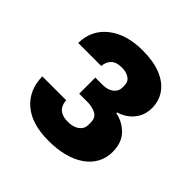

<svg xmlns="http://www.w3.org/2000/svg" viewBox="-129 -915 666 666"><g transform="rotate(45 204.5 -581.5)"><path d="M197 -355Q114 -355 69.5 -393.5Q25 -432 24 -498H141Q142 -483 148 -472Q154 -461 166.5 -455Q179 -449 198 -449Q225 -449 240.5 -461Q256 -473 256 -492V-504Q256 -528 238 -537Q220 -546 198 -546H157V-625H193Q218 -625 233 -637Q248 -649 248 -667V-676Q248 -696 233.5 -705.5Q219 -715 198 -715Q171 -715 158 -702.5Q145 -690 143 -668H30Q31 -732 79 -770Q127 -808 207 -808Q259 -808 295.5 -793.5Q332 -779 351.5 -752Q371 -725 371 -689Q371 -665 361.5 -646Q352 -627 335.5 -613.5Q319 -600 296 -593V-589Q332 -582 357 -556Q382 -530 382 -485Q382 -455 368.5 -430.5Q355 -406 330 -389Q305 -372 271.5 -363.5Q238 -355 197 -355Z"/></g></svg>

Font: Hubot Sans Condensed ExtraLight
Style: Bold
Weight: 700
Version: Version 2.000